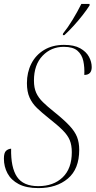

<svg xmlns="http://www.w3.org/2000/svg" viewBox="-28 -954 490 984"><path d="M169 10Q107 10 68 -10.5Q29 -31 10.5 -65.5Q-8 -100 -8 -141Q-8 -171 3 -181Q14 -191 29 -192Q27 -96 59 -48Q91 0 168 0Q246 0 293 -45Q340 -90 340 -174Q340 -210 329.5 -235.5Q319 -261 293 -287Q267 -313 221 -349Q187 -376 162 -400Q137 -424 123.5 -454Q110 -484 110 -528Q110 -583 132.5 -627.5Q155 -672 198 -698Q241 -724 300 -724Q352 -724 383 -706.5Q414 -689 428 -663Q442 -637 442 -610Q442 -570 404 -570Q406 -609 399 -641.5Q392 -674 369 -694Q346 -714 299 -714Q234 -714 190 -668Q146 -622 146 -541Q146 -504 157.5 -478.5Q169 -453 192 -430.5Q215 -408 249 -381Q300 -340 328 -310Q356 -280 367 -251.5Q378 -223 378 -186Q378 -88 320 -39Q262 10 169 10ZM295 -782Q320 -813 344.5 -853.5Q369 -894 389 -934H431V-926Q417 -904 396 -877Q375 -850 350 -822.5Q325 -795 302 -774H294Z"/></svg>

Font: Noto Serif Display Condensed ExtraLight
Style: Italic
Weight: 200
Width: 3
Italic angle: -12°
Designer: Monotype Design Team
Foundry: Monotype Imaging Inc.
Version: Version 2.009